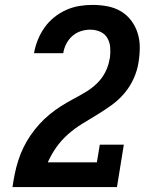

<svg xmlns="http://www.w3.org/2000/svg" viewBox="-20 -763 640 783"><path d="M31 0V-1Q35 -28 40.5 -55Q46 -82 54.5 -108.5Q63 -135 75.5 -161Q88 -187 104.5 -211Q121 -235 140.5 -256.5Q160 -278 182.5 -296.5Q205 -315 229.5 -330.5Q254 -346 279.5 -359.5Q305 -373 330 -388Q355 -403 376 -423.5Q397 -444 410 -470Q423 -496 427 -523L428 -525Q431 -547 429.5 -568.5Q428 -590 418 -607.5Q408 -625 389 -633.5Q370 -642 348 -642Q329 -642 310 -636Q291 -630 275.5 -616.5Q260 -603 250.5 -584.5Q241 -566 238 -547V-546H119V-548Q124 -575 134.5 -601Q145 -627 161.5 -650.5Q178 -674 201 -692.5Q224 -711 250 -722.5Q276 -734 303 -738.5Q330 -743 357 -743Q388 -743 417.5 -737.5Q447 -732 472 -717.5Q497 -703 514.5 -680Q532 -657 541 -629Q550 -601 550 -570.5Q550 -540 545 -509Q540 -476 525.5 -443.5Q511 -411 488 -383.5Q465 -356 436 -335Q407 -314 376.5 -295.5Q346 -277 315 -258Q284 -239 257 -215Q230 -191 209.5 -162Q189 -133 175 -101H375L387 -173H485L457 0Z"/></svg>

Font: Iosevka HT Extended
Style: Bold Italic
Weight: 700
Width: 7
Italic angle: -9°
Monospace: yes
Designer: Belleve Invis
Foundry: Belleve Invis
Version: Version 32.3.0; ttfautohint (v1.8.4)